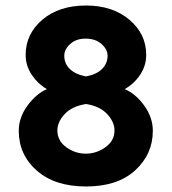

<svg xmlns="http://www.w3.org/2000/svg" viewBox="-20 -663 623 696"><path d="M292 13Q179 13 113.5 -44.5Q48 -102 48 -189Q48 -237 79.5 -280Q111 -323 150 -340Q117 -359 95 -392Q73 -425 73 -464Q73 -540 133.5 -591.5Q194 -643 292 -643Q388 -643 449 -591.5Q510 -540 510 -464Q510 -425 488 -392Q466 -359 432 -340Q472 -323 503 -280Q534 -237 534 -189Q534 -104 470 -45.5Q406 13 292 13ZM213 -461Q213 -432 233.5 -412.5Q254 -393 292 -386Q330 -393 350 -413Q370 -433 370 -461Q370 -484 348 -503.5Q326 -523 290 -523Q256 -523 234.5 -503.5Q213 -484 213 -461ZM291 -106Q330 -106 362.5 -129.5Q395 -153 395 -190Q395 -221 368.5 -249.5Q342 -278 292 -286Q241 -278 214.5 -249.5Q188 -221 188 -190Q188 -153 220 -129.5Q252 -106 291 -106Z"/></svg>

Font: Palanquin Dark Medium
Style: Regular
Weight: 500
Designer: Pria Ravichandran
Version: Version 1.001